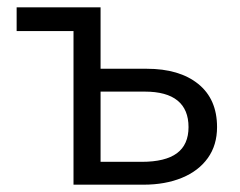

<svg xmlns="http://www.w3.org/2000/svg" viewBox="-20 -505 656 525"><path d="M181 0V-485H255V-62.5H367.5Q432 -62.5 463.8 -86Q495.5 -109.5 495.5 -157.5Q495.5 -205.5 465.5 -230Q435.5 -254.5 376 -254.5H241.5V-317H381Q470.5 -317 522 -275.5Q573.5 -234 573.5 -157.5Q573.5 -108 548.2 -72.8Q523 -37.5 477.5 -18.8Q432 0 372 0ZM25.5 -420V-485H255L181 -420Z"/></svg>

Font: Geologica Roman ExtraLight
Style: Regular
Weight: 250
Designer: Sindre Bremnes, Frode Helland
Foundry: Monokrom Skriftforlag AS
Version: Version 1.010;gftools[0.9.28]